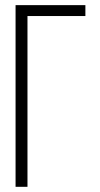

<svg xmlns="http://www.w3.org/2000/svg" viewBox="-20 -720 386 740"><path d="M40 0V-700.2H309.1V-658.2H85.9V0Z"/></svg>

Font: Bebas Neue Book
Style: Regular
Weight: 400
Designer: Ryoichi Tsunekawa
Foundry: Ryoichi Tsunekawa
Version: Version 001.003